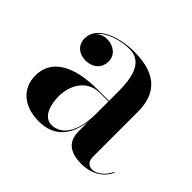

<svg xmlns="http://www.w3.org/2000/svg" viewBox="-116 -621 785 785"><g transform="rotate(45 276.0 -229.0)"><path d="M262.5 -252.5C120.5 -252.5 42 -202.5 42 -113.5C42 -37.5 98 10 184.5 10C271.5 10 317 -44 328.5 -132.5V-76.5C328.5 -8.5 375.5 10 431.5 10C487.5 10 533.5 -17.5 552 -61L549.5 -63C532.5 -25.5 500 -5 479 -5C451.5 -5 443.5 -24 443.5 -47V-304.5C443.5 -392 405 -468 260 -468C169 -468 77 -432 77 -363.5C77 -324 106 -301 144 -301C179 -301 213.5 -322 213.5 -365.5C213.5 -404.5 180 -426 144 -426C126.5 -426 110 -419.5 97.5 -408C126 -443.5 187 -462 238 -462C318 -462 328.5 -376.5 328.5 -304.5V-252.5ZM232 -16.5C184.5 -16.5 169.5 -73.5 169.5 -122C169.5 -174 197.5 -249 279.5 -249H328.5V-180.5C328.5 -65.5 284 -16.5 232 -16.5Z"/></g></svg>

Font: Bodoni* 48pt Medium
Style: Regular
Weight: 500
Version: Version 2.3